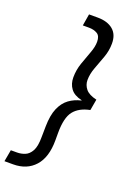

<svg xmlns="http://www.w3.org/2000/svg" viewBox="-195 -883 797 1108"><g transform="rotate(20 203.5 -329.5)"><path d="M-18 152 -5 80H33Q58 80 81.5 70.5Q105 61 120.5 33Q136 5 136 -53Q137 -68 136.5 -84Q136 -100 137 -118Q138 -187 156.5 -230Q175 -273 207 -296.5Q239 -320 280 -329V-331Q232 -342 211 -370.5Q190 -399 190 -439Q190 -484 205 -527.5Q220 -571 234.5 -609Q249 -647 249 -678Q249 -714 228 -726.5Q207 -739 177 -739H139L151 -811H204Q264 -811 298.5 -782.5Q333 -754 333 -698Q333 -654 317.5 -611.5Q302 -569 287 -529Q272 -489 272 -452Q272 -422 291.5 -398Q311 -374 359 -363L347 -295Q281 -282 249 -241.5Q217 -201 217 -107Q217 -94 217 -83.5Q217 -73 217 -62Q217 43 168 97.5Q119 152 35 152Z"/></g></svg>

Font: DeepMind Sans
Style: Italic
Weight: 400
Italic angle: -10°
Designer: Jonny Pinhorn / Modifications: Colophon Foundry
Foundry: Colophon Foundry
Version: Version 1.002; ttfautohint (v1.8.2)